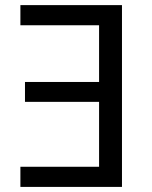

<svg xmlns="http://www.w3.org/2000/svg" viewBox="-20 -734 596 754"><path d="M60.1 0H459V-713.9H60.1V-634.8H369.1V-412.1H78.1V-334H369.1V-79.1H60.1Z"/></svg>

Font: Noto Reveo Sans
Style: Regular
Weight: 400
Designer: Monotype Design team
Foundry: Monotype Imaging Inc.
Version: Version 1.04